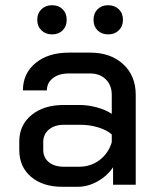

<svg xmlns="http://www.w3.org/2000/svg" viewBox="-20 -709 605 737"><path d="M54 -133V-166Q54 -229 101 -267.5Q148 -306 224 -306H287Q317 -306 351 -297Q385 -288 409 -272V-345Q409 -382 386 -404.5Q363 -427 326 -427H244Q206 -427 183 -409Q160 -391 160 -362H68Q68 -427 116.5 -467Q165 -507 244 -507H326Q405 -507 453 -462.5Q501 -418 501 -345V0H414V-67Q391 -33 354 -12.5Q317 8 279 8H219Q144 8 99 -30.5Q54 -69 54 -133ZM284 -69Q328 -69 362 -94.5Q396 -120 409 -163V-193Q390 -210 357 -220Q324 -230 289 -230H225Q190 -230 168 -212Q146 -194 146 -164V-134Q146 -104 167.5 -86.5Q189 -69 225 -69ZM123 -633Q123 -658 139 -673.5Q155 -689 180 -689Q205 -689 220.5 -673.5Q236 -658 236 -633Q236 -608 220.5 -592.5Q205 -577 180 -577Q155 -577 139 -592.5Q123 -608 123 -633ZM339 -633Q339 -658 354.5 -673.5Q370 -689 395 -689Q420 -689 436 -673.5Q452 -658 452 -633Q452 -608 436 -592.5Q420 -577 395 -577Q370 -577 354.5 -592.5Q339 -608 339 -633Z"/></svg>

Font: Bai Jamjuree Medium
Style: Regular
Weight: 500
Version: Version 1.000; ttfautohint (v1.6)